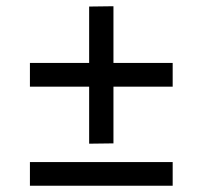

<svg xmlns="http://www.w3.org/2000/svg" viewBox="-20 -661 650 616"><path d="M344 -201 266 -200V-383H76V-459H266V-640L344 -641V-459H534V-383H344ZM534 -65H76V-141H534Z"/></svg>

Font: Sora
Style: Regular
Weight: 400
Designer: Jonathan Barnbrook, Julián Moncada
Foundry: Barnbrook Fonts
Version: Version 2.000